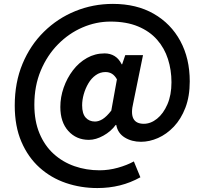

<svg xmlns="http://www.w3.org/2000/svg" viewBox="-20 -772 1047 982"><path d="M477.9 189.8Q393.5 189.8 317.2 163.9Q241 138 182.2 85.1Q123.5 32.2 89.5 -46.9Q55.4 -126 55.4 -232.1Q55.4 -350.1 95.1 -445.5Q134.8 -541 204.7 -609.6Q274.5 -678.3 365.3 -715.2Q456 -752.1 557.4 -752.1Q678 -752.1 766.1 -701.7Q854.2 -651.2 902.3 -562.2Q950.5 -473.1 950.5 -355.8Q950.5 -279 928.2 -220.9Q905.9 -162.9 869 -124.1Q832.1 -85.4 788.2 -66.1Q744.3 -46.8 701.2 -46.8Q653.5 -46.8 617.9 -68.8Q582.3 -90.7 574.6 -133H571.8Q547.3 -99.6 508.7 -78.2Q470.1 -56.7 434.5 -56.7Q370.6 -56.7 329.6 -101.9Q288.6 -147.1 288.6 -225Q288.6 -274.9 305.6 -323.7Q322.6 -372.4 352.9 -412.3Q383.2 -452.1 424.7 -475.5Q466.2 -498.9 515.2 -498.9Q543.5 -498.9 565.8 -485.4Q588.1 -471.9 602.6 -442.8H604.6L620.6 -489.9H711.4L661.7 -246.3Q635.4 -138.9 715.7 -138.9Q750.9 -138.9 783.2 -164.8Q815.5 -190.7 836.3 -238.5Q857 -286.3 857 -351.2Q857 -414.1 839 -470.1Q821 -526.2 783.2 -569.1Q745.4 -612.1 686.2 -636.8Q627 -661.6 545.1 -661.6Q471.4 -661.6 402.1 -631.7Q332.7 -601.9 277.1 -545.7Q221.5 -489.5 188.6 -411.3Q155.7 -333.1 155.7 -236.5Q155.7 -152.6 182 -89.8Q208.2 -26.9 254.5 15.1Q300.9 57.1 361.1 78Q421.3 99 489.3 99Q535.9 99 582.7 86Q629.5 72.9 664.6 53.6L698 134.7Q647.1 162.9 592.9 176.3Q538.6 189.8 477.9 189.8ZM465.8 -150.4Q485 -150.4 505.2 -163Q525.3 -175.7 549.2 -206.3L578 -366.2Q567.1 -385.7 552.8 -394.6Q538.5 -403.5 519.3 -403.5Q492.2 -403.5 469.8 -387.6Q447.3 -371.7 432.1 -345.8Q416.8 -319.9 408.4 -290.3Q400.1 -260.7 400.1 -233.3Q400.1 -190.9 418.2 -170.6Q436.3 -150.4 465.8 -150.4Z"/></svg>

Font: Noto Sans SC Thin
Style: Regular
Weight: 100
Designer: Ryoko NISHIZUKA 西塚涼子 (kana, bopomofo & ideographs); Paul D. Hunt (Latin, Greek & Cyrillic); Sandoll Communications 산돌커뮤니
Foundry: Adobe
Version: Version 2.004-H2;hotconv 1.0.118;makeotfexe 2.5.65603